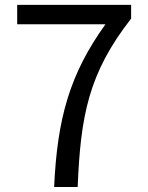

<svg xmlns="http://www.w3.org/2000/svg" viewBox="-20 -753 595 773"><path d="M197.9 0H292.7C304.5 -286.7 335.9 -457.6 507.9 -678.1V-733.4H49.2V-655.2H404.5C260.9 -455.1 210.7 -277.9 197.9 0Z"/></svg>

Font: Source Han Sans JP VF
Style: Regular
Weight: 250
Designer: Ryoko NISHIZUKA 西塚涼子 (kana, bopomofo & ideographs); Paul D. Hunt (Latin, Greek & Cyrillic); Sandoll Communications 산돌커뮤니
Foundry: Adobe
Version: Version 2.004;hotconv 1.0.118;makeotfexe 2.5.65603